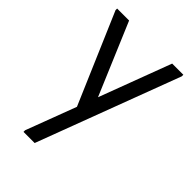

<svg xmlns="http://www.w3.org/2000/svg" viewBox="-204 -525 851 851"><g transform="rotate(45 221.5 -100.0)"><path d="M107 230 196 -6 14 -430V-440H89L232 -102L359 -440H429V-430L177 240H107Z"/></g></svg>

Font: Tilda Sans
Style: Regular
Weight: 400
Designer: ParaType Ltd
Foundry: ParaType Ltd
Version: Version 1.009